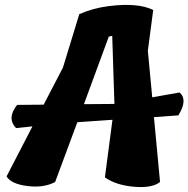

<svg xmlns="http://www.w3.org/2000/svg" viewBox="-20 -766 772 787"><path d="M604 -367 716 -387Q751 -357 711 -293L611 -286L636 -20Q603 6 529 -0.5Q455 -7 410 -39L441 -275L297 -265L206 -20Q159 5 92 -3.5Q25 -12 7 -43L113 -248L46 -241Q7 -281 50 -336L159 -337L238 -489L305 -708Q362 -733 426 -741Q546 -756 608 -725L586 -558ZM426 -616 324 -339 449 -340 440 -619Z"/></svg>

Font: Tillana
Style: Bold
Weight: 700
Designer: Lipi Raval (Devanagari, Latin), Jonny Pinhorn (Latin)
Foundry: Indian Type Foundry
Version: Version 2.002;PS 1.0;hotconv 1.0.79;makeotf.lib2.5.61930; tt